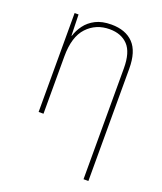

<svg xmlns="http://www.w3.org/2000/svg" viewBox="-143 -630 815 963"><g transform="rotate(20 265.0 -148.5)"><path d="M91 0V-528H112L115 -416H117Q126 -446 146.5 -474Q167 -502 201 -519.5Q235 -537 285 -537Q361 -537 402.5 -494Q444 -451 444 -359V240H418V-352Q418 -437 382.5 -474.5Q347 -512 285 -512Q212 -512 164.5 -461.5Q117 -411 117 -306V0Z"/></g></svg>

Font: Noto Sans Mono Condensed Thin
Style: Regular
Weight: 100
Width: 3
Designer: Monotype Design Team
Foundry: Monotype Imaging Inc.
Version: Version 2.014; ttfautohint (v1.8.4.7-5d5b)